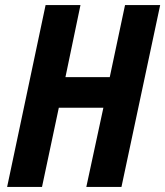

<svg xmlns="http://www.w3.org/2000/svg" viewBox="-20 -734 649 754"><path d="M8 0 159 -714H296L237 -431H411L471 -714H609L457 0H319L386 -311H211L145 0Z"/></svg>

Font: Noto Sans Condensed
Style: Bold Italic
Weight: 700
Width: 3
Italic angle: -12°
Designer: Monotype Design Team
Foundry: Monotype Imaging Inc.
Version: Version 2.013; ttfautohint (v1.8.4.7-5d5b)